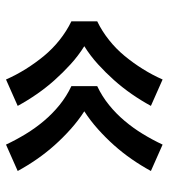

<svg xmlns="http://www.w3.org/2000/svg" viewBox="19 -660 562 640"><g transform="rotate(-90 300.0 -340.0)"><path d="M355 -79 267 -118Q285 -151 306.5 -182Q328 -213 353 -241Q378 -269 406 -294.5Q434 -320 466 -340Q434 -360 406 -385.5Q378 -411 353 -439Q328 -467 306.5 -498Q285 -529 267 -562L355 -601Q370 -567 390 -535Q410 -503 433.5 -474.5Q457 -446 486.5 -422.5Q516 -399 549 -383V-297Q516 -281 486.5 -257.5Q457 -234 433.5 -205.5Q410 -177 390 -145Q370 -113 355 -79ZM138 -79 50 -118Q68 -151 89.5 -182Q111 -213 136 -241Q161 -269 189.5 -294.5Q218 -320 249 -340Q218 -360 189.5 -385.5Q161 -411 136 -439Q111 -467 89.5 -498Q68 -529 50 -562L138 -601Q154 -567 173.5 -535Q193 -503 217 -474.5Q241 -446 270 -422.5Q299 -399 333 -383V-297Q299 -281 270 -257.5Q241 -234 217 -205.5Q193 -177 173.5 -145Q154 -113 138 -79Z"/></g></svg>

Font: Iosevka Custom SmBdEx
Style: Regular
Weight: 600
Width: 7
Monospace: yes
Designer: Belleve Invis
Foundry: Belleve Invis
Version: Version 11.2.4; ttfautohint (v1.8.4)